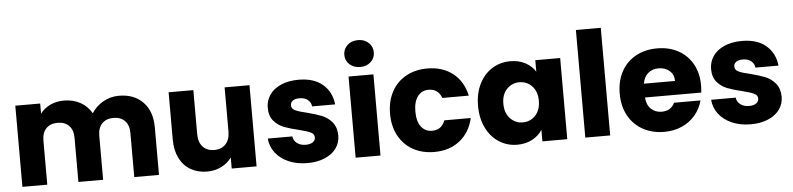

<svg xmlns="http://www.w3.org/2000/svg" viewBox="-47 -1054 5433 1315"><g transform="rotate(-5 2669.5 -396.5)"><path d="M774 -564Q878 -564 939.5 -501Q1001 -438 1001 -326V0H831V-303Q831 -357 802.5 -386.5Q774 -416 724 -416Q674 -416 645.5 -386.5Q617 -357 617 -303V0H447V-303Q447 -357 418.5 -386.5Q390 -416 340 -416Q290 -416 261.5 -386.5Q233 -357 233 -303V0H62V-558H233V-488Q259 -523 301 -543.5Q343 -564 396 -564Q459 -564 508.5 -537Q558 -510 586 -460Q615 -506 665 -535Q715 -564 774 -564Z M1672 -558V0H1501V-76Q1475 -39 1430.5 -16.5Q1386 6 1332 6Q1268 6 1219 -22.5Q1170 -51 1143 -105Q1116 -159 1116 -232V-558H1286V-255Q1286 -199 1315 -168Q1344 -137 1393 -137Q1443 -137 1472 -168Q1501 -199 1501 -255V-558Z M2022 8Q1949 8 1892 -17Q1835 -42 1802 -85.5Q1769 -129 1765 -183H1934Q1937 -154 1961 -136Q1985 -118 2020 -118Q2052 -118 2069.5 -130.5Q2087 -143 2087 -163Q2087 -187 2062 -198.5Q2037 -210 1981 -224Q1921 -238 1881 -253.5Q1841 -269 1812 -302.5Q1783 -336 1783 -393Q1783 -441 1809.5 -480.5Q1836 -520 1887.5 -543Q1939 -566 2010 -566Q2115 -566 2175.5 -514Q2236 -462 2245 -376H2087Q2083 -405 2061.5 -422Q2040 -439 2005 -439Q1975 -439 1959 -427.5Q1943 -416 1943 -396Q1943 -372 1968.5 -360Q1994 -348 2048 -336Q2110 -320 2149 -304.5Q2188 -289 2217.5 -254.5Q2247 -220 2248 -162Q2248 -113 2220.5 -74.5Q2193 -36 2141.5 -14Q2090 8 2022 8Z M2439 -616Q2394 -616 2365.5 -642.5Q2337 -669 2337 -708Q2337 -748 2365.5 -774.5Q2394 -801 2439 -801Q2483 -801 2511.5 -774.5Q2540 -748 2540 -708Q2540 -669 2511.5 -642.5Q2483 -616 2439 -616ZM2524 -558V0H2353V-558Z M2614 -279Q2614 -366 2649.5 -431Q2685 -496 2748.5 -531Q2812 -566 2894 -566Q2999 -566 3069.5 -511Q3140 -456 3162 -356H2980Q2957 -420 2891 -420Q2844 -420 2816 -383.5Q2788 -347 2788 -279Q2788 -211 2816 -174.5Q2844 -138 2891 -138Q2957 -138 2980 -202H3162Q3140 -104 3069 -48Q2998 8 2894 8Q2812 8 2748.5 -27Q2685 -62 2649.5 -127Q2614 -192 2614 -279Z M3219 -280Q3219 -366 3251.5 -431Q3284 -496 3340 -531Q3396 -566 3465 -566Q3524 -566 3568.5 -542Q3613 -518 3637 -479V-558H3808V0H3637V-79Q3612 -40 3567.5 -16Q3523 8 3464 8Q3396 8 3340 -27.5Q3284 -63 3251.5 -128.5Q3219 -194 3219 -280ZM3637 -279Q3637 -343 3601.5 -380Q3566 -417 3515 -417Q3464 -417 3428.5 -380.5Q3393 -344 3393 -280Q3393 -216 3428.5 -178.5Q3464 -141 3515 -141Q3566 -141 3601.5 -178Q3637 -215 3637 -279Z M4103 -740V0H3932V-740Z M4753 -288Q4753 -264 4750 -238H4363Q4367 -186 4396.5 -158.5Q4426 -131 4469 -131Q4533 -131 4558 -185H4740Q4726 -130 4689.5 -86Q4653 -42 4598 -17Q4543 8 4475 8Q4393 8 4329 -27Q4265 -62 4229 -127Q4193 -192 4193 -279Q4193 -366 4228.5 -431Q4264 -496 4328 -531Q4392 -566 4475 -566Q4556 -566 4619 -532Q4682 -498 4717.5 -435Q4753 -372 4753 -288ZM4578 -333Q4578 -377 4548 -403Q4518 -429 4473 -429Q4430 -429 4400.5 -404Q4371 -379 4364 -333Z M5070 8Q4997 8 4940 -17Q4883 -42 4850 -85.5Q4817 -129 4813 -183H4982Q4985 -154 5009 -136Q5033 -118 5068 -118Q5100 -118 5117.5 -130.5Q5135 -143 5135 -163Q5135 -187 5110 -198.5Q5085 -210 5029 -224Q4969 -238 4929 -253.5Q4889 -269 4860 -302.5Q4831 -336 4831 -393Q4831 -441 4857.5 -480.5Q4884 -520 4935.5 -543Q4987 -566 5058 -566Q5163 -566 5223.5 -514Q5284 -462 5293 -376H5135Q5131 -405 5109.5 -422Q5088 -439 5053 -439Q5023 -439 5007 -427.5Q4991 -416 4991 -396Q4991 -372 5016.5 -360Q5042 -348 5096 -336Q5158 -320 5197 -304.5Q5236 -289 5265.5 -254.5Q5295 -220 5296 -162Q5296 -113 5268.5 -74.5Q5241 -36 5189.5 -14Q5138 8 5070 8Z"/></g></svg>

Font: Fz Poppins
Style: Bold
Weight: 700
Designer: Ninad Kale (Devanagari), Jonny Pinhorn (Latin)
Foundry: Indian Type Foundry
Version: Vit hóa bi Vntype.Com & FontZin.Com